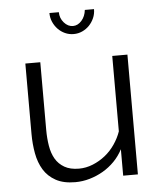

<svg xmlns="http://www.w3.org/2000/svg" viewBox="-53 -776 699 832"><g transform="rotate(-5 296.5 -360.0)"><path d="M450 0V-115Q435 -86 412.5 -63Q390 -40 362.5 -24Q335 -8 304 1Q273 10 241 10Q190 10 156.5 -8.5Q123 -27 104 -58Q85 -89 77.5 -130Q70 -171 70 -215V-521H135V-227Q135 -190 140.5 -157Q146 -124 160 -100Q174 -76 199 -61.5Q224 -47 262 -47Q293 -47 322.5 -59Q352 -71 376.5 -90.5Q401 -110 419.5 -137Q438 -164 448 -193V-521H514V0ZM290 -665Q311 -665 327.5 -683.5Q344 -702 347 -730H387Q387 -709 379 -691Q371 -673 358 -659.5Q345 -646 327.5 -638Q310 -630 290 -630Q270 -630 252.5 -638Q235 -646 222 -659.5Q209 -673 201 -691Q193 -709 193 -730H234Q234 -704 251 -684.5Q268 -665 290 -665Z"/></g></svg>

Font: Rising Sun Light
Style: Regular
Weight: 300
Designer: Matt McInerney, Pablo Impallari, Rodrigo Fuenzalida (Raleway font), Stephen Hutchings (Greek), Cristiano Sobral (main ch
Foundry: The Rising Sun Project Authors
Version: Version 4.327; ttfautohint (v1.8.4.7-5d5b-dirty)